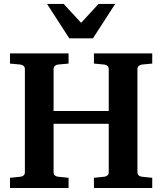

<svg xmlns="http://www.w3.org/2000/svg" viewBox="-20 -937 809 957"><path d="M448.2 0V-50.8L500 -56.2Q509.3 -57.1 515.6 -62.7Q522 -68.4 522 -78.1V-319.8H247.1V-78.1Q247.1 -68.4 253.4 -62.7Q259.8 -57.1 269 -56.2L321.8 -50.8V0H29.8V-50.8L82 -56.2Q91.3 -57.1 97.7 -62.7Q104 -68.4 104 -78.1V-592.8Q104 -602.5 97.7 -608.4Q91.3 -614.3 82 -615.2L29.8 -620.1V-670.9H321.8V-620.1L269 -615.2Q259.8 -614.3 253.4 -608.4Q247.1 -602.5 247.1 -592.8V-383.8H522V-592.8Q522 -602.5 515.6 -608.4Q509.3 -614.3 500 -615.2L448.2 -620.1V-670.9H738.8V-620.1L687 -615.2Q678.7 -614.3 671.9 -608.4Q665 -602.5 665 -592.8V-78.1Q665 -68.4 671.4 -62.7Q677.7 -57.1 687 -56.2L738.8 -50.8V0ZM443.4 -746.1H325.2L214.4 -917.5H297.4L384.3 -823.2L471.2 -917.5H554.2Z"/></svg>

Font: Charis SIL Eur
Style: Bold
Weight: 700
Foundry: SIL International
Version: Version 5.000